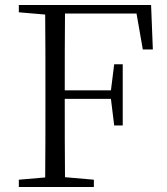

<svg xmlns="http://www.w3.org/2000/svg" viewBox="-20 -745 665 765"><path d="M549 -548H589L582 -725H55V-696L160 -687C161 -590 161 -490 161 -390V-335C161 -235 161 -136 160 -38L55 -29V0H354V-29L239 -39C238 -135 238 -234 238 -351H422L435 -245H469V-489H435L422 -385H238C238 -494 238 -595 239 -691H524Z"/></svg>

Font: Noto Serif JP Light
Style: Regular
Weight: 300
Designer: Ryoko NISHIZUKA 西塚涼子 (kana & ideographs); Frank Grießhammer (Latin, Greek & Cyrillic); Wenlong ZHANG 张文龙 (bopomofo); San
Foundry: Adobe
Version: Version 2.001;hotconv 1.1.0;makeotfexe 2.6.0